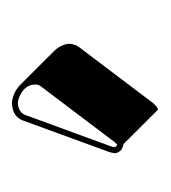

<svg xmlns="http://www.w3.org/2000/svg" viewBox="-2 -768 280 315"><g transform="rotate(-90 137.5 -611.0)"><path d="M125 -731Q141.6 -730 154.8 -717.8L211.4 -661.1Q222.2 -649.4 222.7 -636.2Q221.7 -627 217.8 -621.6L125.5 -499.5Q119.1 -492.2 114.7 -491.2L58.1 -547.9Q51.8 -548.8 47.4 -552.7Q43.5 -557.6 43 -562Q43.5 -565.4 44.9 -570.8L97.2 -713.9Q104 -730 125 -731ZM125 -721.2Q111.3 -720.2 106.4 -710.4L54.2 -567.9Q53.2 -564.9 53.2 -561.5Q55.2 -559.1 57.1 -558.1Q59.1 -560.1 61 -562L153.3 -684.1Q156.2 -688.5 155.8 -692.9Q155.8 -709.5 136.7 -718.3Q130.4 -721.2 125 -721.2Z"/></g></svg>

Font: Linux Biolinum Shadow O
Style: Bold
Weight: 700
Designer: Philipp H. Poll
Foundry: Philipp H. Poll
Version: Version 0.9.2